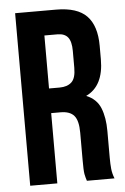

<svg xmlns="http://www.w3.org/2000/svg" viewBox="-51 -738 505 776"><g transform="rotate(-5 201.0 -350.0)"><path d="M270 0Q268 -7 266 -13Q264 -19 262.5 -28Q261 -37 260.5 -51Q260 -65 260 -86V-196Q260 -245 243 -265Q226 -285 188 -285H150V0H40V-700H206Q292 -700 330.5 -660Q369 -620 369 -539V-484Q369 -376 297 -342Q339 -325 354.5 -286.5Q370 -248 370 -193V-85Q370 -59 372 -39.5Q374 -20 382 0ZM150 -600V-385H193Q224 -385 241.5 -401Q259 -417 259 -459V-528Q259 -566 245.5 -583Q232 -600 203 -600Z"/></g></svg>

Font: SVN-Bebas Neue
Style: Bold
Weight: 700
Designer: Ryoichi Tsunekawa
Foundry: Ryoichi Tsunekawa
Version: Version 1.300; ttfautohint (v1.7.9-c794)